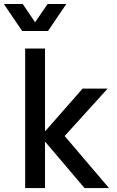

<svg xmlns="http://www.w3.org/2000/svg" viewBox="-64 -953 591 973"><path d="M63.5 -707H164.1V-289.1H166L354.5 -503.9H481.4L263.7 -263.7L488.3 0H364.3L166 -233.4H164.1V0H63.5ZM51.3 -932.6 113.8 -840.3 177.2 -932.6H272L179.2 -795.9H48.3L-44.4 -932.6Z"/></svg>

Font: Wanted Sans Medium
Style: Regular
Weight: 500
Designer: Original Design by Kil Hyung-jin and Kang Hanbin, Wanted Lab, Inc; Hangeul from Source Han Sans by Jang Soo-young and Ka
Foundry: Wanted Lab, Inc.
Version: Version 1.001